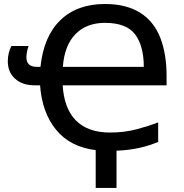

<svg xmlns="http://www.w3.org/2000/svg" viewBox="-20 -745 918 959"><path d="M503.9 -725.1C411.6 -725.1 337.4 -698.2 281.7 -644.5C226.1 -590.8 192.9 -513.2 182.1 -411.1H164.1C129.4 -411.1 111.8 -427.2 111.8 -459C111.8 -480.5 119.1 -505.4 123 -515.1H37.1C25.9 -495.1 19 -468.3 19 -439C19 -402.3 31.2 -373 55.7 -351.6C79.6 -329.6 112.3 -318.8 153.8 -318.8H180.2C186.5 -228.5 213.4 -154.3 259.8 -97.2C306.2 -40 372.1 -5.9 458 4.9V193.8H562V7.8C655.3 3.9 717.8 -14.6 770 -36.1V-133.8C740.7 -122.1 705.1 -110.8 663.6 -99.6C622.1 -88.4 577.1 -83 528.8 -83C378.4 -83 302.2 -168.5 293 -318.8H812V-368.2C812 -438 801.8 -500 781.7 -553.7C740.7 -660.6 652.3 -725.1 503.9 -725.1ZM503.9 -630.9C575.7 -630.9 626.5 -611.3 655.3 -572.8C684.1 -533.7 698.2 -480 698.2 -411.1H293.9C304.2 -555.2 382.8 -630.9 503.9 -630.9Z"/></svg>

Font: Noto Reveo Sans
Style: Regular
Weight: 500
Designer: Monotype Design Team
Foundry: Monotype Imaging Inc.
Version: Version 2.007